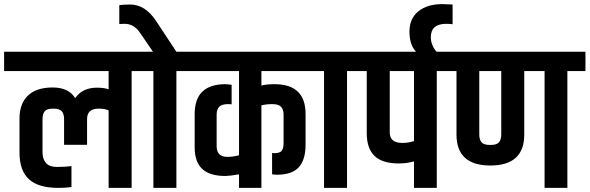

<svg xmlns="http://www.w3.org/2000/svg" viewBox="-54 -915 2871 935"><path d="M41 -171V-338Q41 -410 82 -449.5Q123 -489 202 -489Q281 -489 312 -437Q347 -488 418 -488Q454 -488 475 -480V-569H-34V-663H674V-569H587V0H475V-377Q459 -386 427 -386Q370 -386 370 -335V-210H258V-335Q258 -360 247 -373Q236 -386 205 -386Q174 -386 163.5 -373Q153 -360 153 -334V-175Q153 -140 170 -121Q187 -102 223.5 -102Q260 -102 294 -106V-4Q262 0 230 0Q132 0 86.5 -42.5Q41 -85 41 -171Z M892 -663V-569H805V0H693V-569H606V-663H691L626 -758Q597 -799 553 -799Q536 -799 527 -798V-890Q547 -893 580 -893Q653 -893 706 -813L805 -663Z M1001 -203Q1001 -151 1054 -151Q1081 -151 1110 -159V-569H824V-663H1504V-569H1219V-498Q1240 -505 1283 -505Q1434 -505 1434 -360V-209Q1434 -137 1401 -100.5Q1368 -64 1293 -64Q1287 -64 1271 -66V-170L1285 -169Q1310 -170 1318.5 -181.5Q1327 -193 1327 -219V-357Q1327 -382 1314.5 -395Q1302 -408 1272.5 -408Q1243 -408 1219 -402V0H1110V-66Q1062 -58 1044 -58Q967 -58 930.5 -92.5Q894 -127 894 -198V-360Q894 -505 1044 -505Q1052 -505 1074 -502V-407L1058 -408Q1026 -408 1013.5 -395Q1001 -382 1001 -356Z M1524 -569H1437V-663H1723V-569H1636V0H1524Z M1962 -569H1844V-270Q1844 -219 1905 -219Q1935 -219 1962 -228ZM1962 0V-129Q1927 -119 1889 -119Q1807 -119 1769.5 -156Q1732 -193 1732 -266V-569H1655V-663H2161V-569H2073V0Z M1972 -663Q1940 -697 1940 -761Q1940 -825 1983.5 -860Q2027 -895 2100 -895L2150 -893V-797Q2135 -799 2119 -799Q2044 -799 2044 -734Q2044 -715 2051 -697Q2058 -679 2072 -663Z M2387 -569H2280V-260Q2280 -235 2291 -222Q2302 -209 2333.5 -209Q2365 -209 2376 -222Q2387 -235 2387 -260ZM2499 -260Q2499 -109 2334 -109Q2169 -109 2169 -260V-569H2093V-663H2797V-569H2709V0H2598V-569H2499Z"/></svg>

Font: Khand SemiBold
Style: Regular
Weight: 600
Designer: Devanagari: Sanchit Sawaria, Jyotish Sonowal; Latin: Satya Rajpurohit
Foundry: Indian Type Foundry
Version: Version 1.101;PS 1.0;hotconv 1.0.78;makeotf.lib2.5.61930; tt